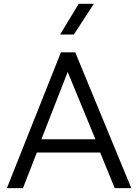

<svg xmlns="http://www.w3.org/2000/svg" viewBox="-20 -970 712 990"><path d="M15.5 0 294 -700H368L657 0H571.5L496.5 -183.5H170L98.5 0ZM193.5 -252H472L329 -599ZM290 -792 386 -950.5H464L361 -792Z"/></svg>

Font: Geologica Cursive ExtraLight
Style: Regular
Weight: 250
Designer: Sindre Bremnes, Frode Helland
Foundry: Monokrom Skriftforlag AS
Version: Version 1.010;gftools[0.9.28]